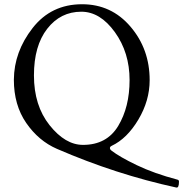

<svg xmlns="http://www.w3.org/2000/svg" viewBox="-20 -696 852 892"><path d="M44.4 -325.7Q45.4 -455.6 131.6 -565.9Q217.8 -676.3 361.3 -676.3Q497.6 -676.3 586.4 -572Q675.3 -467.8 675.3 -323.7Q675.3 -228.5 622.8 -140.4Q570.3 -52.2 499 -18.6Q490.7 -14.6 490.7 -8.3Q490.7 -2 497.6 3.4Q535.2 32.7 615.5 71.3Q695.8 109.9 804.7 138.7Q811.5 140.6 811.5 147.5Q811.5 177.7 799.3 175.3Q518.6 114.3 244.6 -4.4Q159.2 -41.5 101.8 -124.8Q44.4 -208 44.4 -325.7ZM137.7 -345.7Q137.7 -205.6 210.4 -114.3Q283.2 -22.9 365.7 -22.9Q476.1 -22.9 529.1 -110.8Q582 -198.7 582 -324.2Q582 -451.7 513.7 -546.6Q445.3 -641.6 357.9 -641.6Q261.2 -641.6 199.5 -562.5Q137.7 -483.4 137.7 -345.7Z"/></svg>

Font: Junicode
Style: Regular
Weight: 400
Designer: Peter S. Baker
Foundry: Briery Creek Software
Version: Version 0.7.2